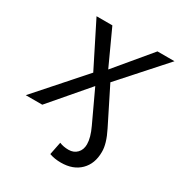

<svg xmlns="http://www.w3.org/2000/svg" viewBox="-213 -648 915 977"><g transform="rotate(30 244.5 -160.0)"><path d="M440 57Q440 126 398.5 167Q357 208 286 208Q248 208 218 197L233 122Q257 132 287 132Q317 132 336 112.5Q355 93 355 61Q355 22 329 -33L243 -217L57 0H-40L200 -271L71 -528H164L258 -323L429 -528H529L300 -272L405 -62Q441 9 440 57Z"/></g></svg>

Font: Libra Sans
Style: Italic
Weight: 400
Italic angle: -12°
Foundry: Context Ltd
Version: Version 1.002